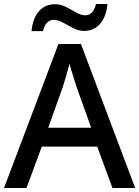

<svg xmlns="http://www.w3.org/2000/svg" viewBox="-20 -936 694 956"><path d="M540 0 464 -206H188L112 0H0L271 -717H383L653 0ZM362 -501Q359 -512 351.5 -534Q344 -556 337 -580Q330 -604 326 -619Q318 -588 308 -553Q298 -518 292 -501L220 -300H434ZM137 -781Q143 -845 174 -880Q205 -915 254 -915Q282 -915 308.5 -901.5Q335 -888 359 -874Q383 -860 405 -860Q444 -860 458 -916H515Q509 -852 478 -817Q447 -782 399 -782Q372 -782 345.5 -795.5Q319 -809 294.5 -823Q270 -837 248 -837Q207 -837 194 -781Z"/></svg>

Font: Noto Sans Tamil Medium
Style: Regular
Weight: 500
Designer: Jelle Bosma - Monotype Design Team
Foundry: Monotype Imaging Inc.
Version: Version 2.004; ttfautohint (v1.8.4.7-5d5b)